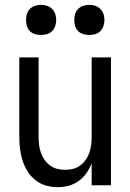

<svg xmlns="http://www.w3.org/2000/svg" viewBox="-20 -768 540 796"><path d="M219 8Q242 8 264.5 2Q287 -4 306 -17.5Q325 -31 338.5 -50.5Q352 -70 360 -91V0H440V-530H360V-200Q360 -184 358 -167.5Q356 -151 350.5 -135Q345 -119 335.5 -105.5Q326 -92 312.5 -82Q299 -72 283 -68Q267 -64 250 -64Q234 -64 217.5 -68Q201 -72 187.5 -82Q174 -92 164.5 -105.5Q155 -119 149.5 -135Q144 -151 142 -167.5Q140 -184 140 -200V-530H60V-200Q60 -175 63 -150.5Q66 -126 73.5 -102.5Q81 -79 94 -58Q107 -37 126.5 -21.5Q146 -6 170 1Q194 8 219 8ZM350 -623Q363 -623 375 -626.5Q387 -630 396 -639Q405 -648 409 -660.5Q413 -673 413 -685Q413 -698 409 -710Q405 -722 396 -731Q387 -740 375 -744Q363 -748 350 -748Q338 -748 325.5 -744Q313 -740 304 -731Q295 -722 291.5 -710Q288 -698 288 -685Q288 -673 291.5 -660.5Q295 -648 304 -639Q313 -630 325.5 -626.5Q338 -623 350 -623ZM150 -623Q163 -623 175 -626.5Q187 -630 196 -639Q205 -648 209 -660.5Q213 -673 213 -685Q213 -698 209 -710Q205 -722 196 -731Q187 -740 175 -744Q163 -748 150 -748Q138 -748 125.5 -744Q113 -740 104 -731Q95 -722 91.5 -710Q88 -698 88 -685Q88 -673 91.5 -660.5Q95 -648 104 -639Q113 -630 125.5 -626.5Q138 -623 150 -623Z"/></svg>

Font: Iosevka SS09
Style: Regular
Weight: 400
Monospace: yes
Designer: Belleve Invis
Foundry: Belleve Invis
Version: Version 5.2.1; ttfautohint (v1.8.3)